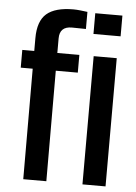

<svg xmlns="http://www.w3.org/2000/svg" viewBox="-56 -852 633 895"><g transform="rotate(5 260.5 -404.5)"><path d="M87 0 86 -517H30V-600H86V-660Q86 -740 126 -774.5Q166 -809 251 -809Q266 -809 284 -807Q302 -805 317 -803V-723Q302 -723 285.5 -723.5Q269 -724 251 -724Q194 -724 194 -668V-600H297V-517H194L195 0ZM354 -703V-800H481V-703ZM364 0V-600H472V0Z"/></g></svg>

Font: Big Shoulders Display
Style: Bold
Weight: 700
Designer: Patric King
Foundry: XO Type Co
Version: Version 1.000; ttfautohint (v1.8.2)